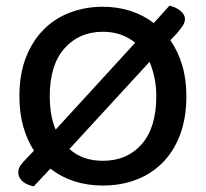

<svg xmlns="http://www.w3.org/2000/svg" viewBox="-20 -646 733 683"><path d="M643 -304Q643 -226 620.5 -166.5Q598 -107 558 -67Q518 -27 464 -6.5Q410 14 346 14Q237 14 159 -46L100 17Q72 11 58.5 -2.5Q45 -16 45 -32Q45 -46 52.5 -57Q60 -68 76 -84L101 -110Q76 -148 62.5 -196.5Q49 -245 49 -304Q49 -382 72 -441Q95 -500 135 -540.5Q175 -581 229.5 -601.5Q284 -622 346 -622Q397 -622 443 -607.5Q489 -593 527 -564L583 -626Q607 -620 622.5 -607Q638 -594 638 -578Q638 -567 630.5 -555Q623 -543 608 -526L586 -503Q613 -464 628 -414.5Q643 -365 643 -304ZM536 -304Q536 -339 529.5 -369.5Q523 -400 512 -426L227 -116Q273 -74 346 -74Q432 -74 484 -133Q536 -192 536 -304ZM157 -304Q157 -234 178 -185L461 -494Q413 -533 346 -533Q262 -533 209.5 -474Q157 -415 157 -304Z"/></svg>

Font: Baloo Bhai 2 Medium
Style: Regular
Weight: 500
Designer: Supriya Tembe, Noopur Datye and Ek Type
Foundry: Ek Type
Version: Version 1.640;PS 1.000;hotconv 16.6.51;makeotf.lib2.5.65220;